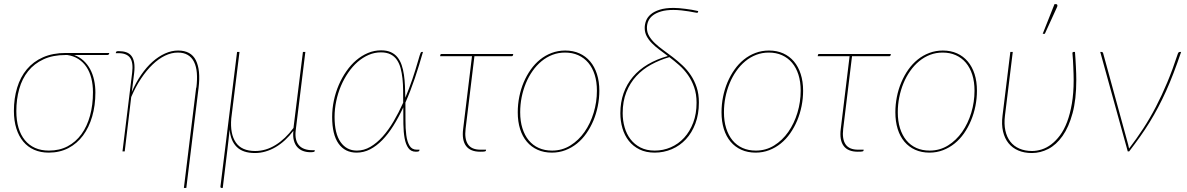

<svg xmlns="http://www.w3.org/2000/svg" viewBox="-20 -746 5848 946"><path d="M345.5 -475Q371.5 -465.5 391 -447.8Q410.5 -430 423.8 -405.8Q437 -381.5 443.5 -352Q450 -322.5 450 -290Q450 -226 434.2 -172Q418.5 -118 389 -78.2Q359.5 -38.5 316.8 -16.2Q274 6 220 6Q180 6 148.2 -8Q116.5 -22 94.5 -48.5Q72.5 -75 60.5 -113Q48.5 -151 48.5 -199.5Q48.5 -261.5 64.5 -314Q80.5 -366.5 112.2 -404.5Q144 -442.5 192 -463.8Q240 -485 304 -485H518.5L518 -483Q517.5 -480 515.5 -477.5Q513.5 -475 508 -475ZM438 -291.5Q438 -328.5 430 -360.2Q422 -392 406 -416Q390 -440 366.2 -455.2Q342.5 -470.5 311.5 -475H303.5Q240.5 -475 194.5 -453.8Q148.5 -432.5 118.8 -395.5Q89 -358.5 74.8 -307.8Q60.5 -257 60.5 -198.5Q60.5 -152.5 71.2 -116.5Q82 -80.5 102.5 -55.5Q123 -30.5 152.8 -17.2Q182.5 -4 221 -4Q273 -4 313.2 -25.2Q353.5 -46.5 381.2 -84.8Q409 -123 423.5 -175.8Q438 -228.5 438 -291.5Z M898 180H886L946.5 -314H947.5Q952.5 -355 949.8 -387Q947 -419 936 -441.2Q925 -463.5 905.2 -475.2Q885.5 -487 856.5 -487Q825 -487 793.2 -471.8Q761.5 -456.5 731.8 -428Q702 -399.5 675 -359Q648 -318.5 626.5 -268L594.5 0H583.5L631 -386.5Q637.5 -438 621 -461Q604.5 -484 563.5 -484H550.5L551 -487Q552 -491 554.2 -492.5Q556.5 -494 565 -494Q586.5 -494 602.2 -488.5Q618 -483 627.8 -470.2Q637.5 -457.5 641 -437Q644.5 -416.5 641 -386.5L629.5 -293Q649.5 -339.5 675.5 -377.2Q701.5 -415 731.2 -441.5Q761 -468 793.2 -482.5Q825.5 -497 857.5 -497Q921 -497 945 -449Q969 -401 958.5 -314Z M1160 -490 1119.5 -162.5Q1113 -86.5 1141.8 -44.2Q1170.5 -2 1237.5 -2Q1290 -2 1338 -31.8Q1386 -61.5 1426 -115.5L1472.5 -490H1484.5L1437 -103.5Q1434 -78 1438.5 -59.5Q1443 -41 1453.8 -29.2Q1464.5 -17.5 1481 -11.8Q1497.5 -6 1518 -6H1531L1530.5 -1Q1529.5 4 1509 4Q1490 4 1473.5 -2Q1457 -8 1445.2 -20.8Q1433.5 -33.5 1428 -53.5Q1422.5 -73.5 1425.5 -101.5Q1406.5 -76 1384.5 -55.8Q1362.5 -35.5 1338.2 -21.2Q1314 -7 1288.2 0.5Q1262.5 8 1236 8Q1177 8 1146.5 -22Q1116 -52 1111.5 -108Q1109 -83 1105.8 -55.2Q1102.5 -27.5 1100 -5L1077.5 180H1071.5Q1068.5 180 1067.2 178.2Q1066 176.5 1066 174L1148 -490Z M2046 -3.5Q2045 1.5 2029 1.5Q2004.5 1.5 1991.8 -16.8Q1979 -35 1973.5 -65.2Q1968 -95.5 1967.5 -135Q1967 -174.5 1967 -217Q1944 -167.5 1918.2 -126.5Q1892.5 -85.5 1863.8 -56Q1835 -26.5 1803.5 -10.2Q1772 6 1737 6Q1679.5 6 1648 -38.5Q1616.5 -83 1616.5 -169.5Q1616.5 -210.5 1625 -250.8Q1633.5 -291 1649.2 -327.5Q1665 -364 1686.8 -395.2Q1708.5 -426.5 1735.2 -449.2Q1762 -472 1793 -485Q1824 -498 1857.5 -498Q1886 -498 1905.8 -489Q1925.5 -480 1938.5 -463.8Q1951.5 -447.5 1959 -425.5Q1966.5 -403.5 1970.2 -377.8Q1974 -352 1975.2 -323Q1976.5 -294 1977 -264.5Q1996 -309.5 2011.8 -356Q2027.5 -402.5 2040.5 -448Q2044.5 -462.5 2047.2 -471Q2050 -479.5 2051.8 -483.8Q2053.5 -488 2055 -489Q2056.5 -490 2058.5 -490H2064Q2045 -423 2023.8 -360Q2002.5 -297 1977.5 -240.5Q1978 -196.5 1977.8 -154.8Q1977.5 -113 1981.8 -80.5Q1986 -48 1997.8 -28.2Q2009.5 -8.5 2033.5 -8.5H2047ZM1738.5 -4Q1773 -4 1804.8 -22.5Q1836.5 -41 1865.2 -73Q1894 -105 1919.2 -148Q1944.5 -191 1966.5 -240Q1966.5 -270.5 1966.2 -301Q1966 -331.5 1963 -359Q1960 -386.5 1953.8 -410Q1947.5 -433.5 1935.5 -451Q1923.5 -468.5 1904.2 -478.2Q1885 -488 1857 -488Q1825.5 -488 1796.5 -475.5Q1767.5 -463 1742 -440.8Q1716.5 -418.5 1695.8 -388.2Q1675 -358 1660 -322.8Q1645 -287.5 1636.8 -248.5Q1628.5 -209.5 1628.5 -170Q1628.5 -88 1658 -46Q1687.5 -4 1738.5 -4Z M2149.5 -475Q2150 -480 2156 -480H2508.5L2508 -475Q2507.5 -472.5 2505.8 -470.8Q2504 -469 2500.5 -469H2317.5L2274 -111Q2268 -61 2285.8 -34.8Q2303.5 -8.5 2347.5 -8.5H2375L2374 -3.5Q2374 -1.5 2369.5 0Q2365 1.5 2345.5 1.5Q2297.5 1.5 2276.2 -27Q2255 -55.5 2262 -111L2305.5 -469H2148.5Z M2700 -4Q2749.5 -4 2790.2 -29.2Q2831 -54.5 2860 -96Q2889 -137.5 2905 -190.5Q2921 -243.5 2921 -299Q2921 -343 2910 -377.8Q2899 -412.5 2878.5 -436.8Q2858 -461 2829 -474Q2800 -487 2764 -487Q2731 -487 2701.8 -475.8Q2672.5 -464.5 2648 -444.2Q2623.5 -424 2604 -396.2Q2584.5 -368.5 2571 -335.8Q2557.5 -303 2550.2 -266.8Q2543 -230.5 2543 -193Q2543 -149 2554 -114Q2565 -79 2585.2 -54.5Q2605.5 -30 2634.5 -17Q2663.5 -4 2700 -4ZM2699 6Q2660 6 2628.8 -8Q2597.5 -22 2575.8 -47.8Q2554 -73.5 2542.5 -110.2Q2531 -147 2531 -193Q2531 -231.5 2538.5 -269Q2546 -306.5 2560.2 -340.2Q2574.5 -374 2594.8 -402.8Q2615 -431.5 2641 -452.5Q2667 -473.5 2698.2 -485.2Q2729.5 -497 2765 -497Q2804 -497 2835 -483Q2866 -469 2887.8 -443.2Q2909.5 -417.5 2921.2 -381Q2933 -344.5 2933 -299Q2933 -261 2925.5 -223.5Q2918 -186 2903.8 -152Q2889.5 -118 2869.2 -89Q2849 -60 2823 -39Q2797 -18 2765.8 -6Q2734.5 6 2699 6Z M3419.5 -688Q3419 -684.5 3418 -683.8Q3417 -683 3413 -683Q3410.5 -683 3400 -685.2Q3389.5 -687.5 3373.5 -690Q3357.5 -692.5 3337.8 -694.8Q3318 -697 3298 -697Q3262.5 -697 3237.8 -689.8Q3213 -682.5 3197.2 -670.5Q3181.5 -658.5 3174.5 -642.5Q3167.5 -626.5 3167.5 -609Q3167.5 -586.5 3178.5 -568Q3189.5 -549.5 3207.5 -532.5Q3225.5 -515.5 3248.5 -499Q3271.5 -482.5 3295.5 -464Q3319.5 -445.5 3342.5 -424Q3365.5 -402.5 3383.5 -375.8Q3401.5 -349 3412.5 -316Q3423.5 -283 3423.5 -241Q3423.5 -183 3406.2 -137.2Q3389 -91.5 3359.5 -59.8Q3330 -28 3290.2 -11Q3250.5 6 3205.5 6Q3162.5 6 3130.8 -9.8Q3099 -25.5 3078 -52.2Q3057 -79 3046.8 -114.2Q3036.5 -149.5 3036.5 -188Q3036.5 -242 3052.5 -287Q3068.5 -332 3098.5 -367.5Q3128.5 -403 3172 -428.8Q3215.5 -454.5 3270.5 -470Q3248.5 -486.5 3227.8 -502Q3207 -517.5 3191.2 -533.8Q3175.5 -550 3166 -568.2Q3156.5 -586.5 3156.5 -608.5Q3156.5 -626 3163.2 -643.8Q3170 -661.5 3186.5 -675.5Q3203 -689.5 3230.5 -698.2Q3258 -707 3299 -707Q3311 -707 3325.8 -705.8Q3340.5 -704.5 3356.5 -702.5Q3372.5 -700.5 3388.8 -697.8Q3405 -695 3420 -691.5ZM3412 -240Q3412 -282.5 3400.2 -316Q3388.5 -349.5 3369.8 -376.2Q3351 -403 3326.8 -424.5Q3302.5 -446 3278 -464.5Q3230 -450.5 3188 -427.5Q3146 -404.5 3115 -370.8Q3084 -337 3066 -291.8Q3048 -246.5 3048 -188.5Q3048 -152.5 3057.5 -119Q3067 -85.5 3086.5 -60Q3106 -34.5 3135.8 -19.2Q3165.5 -4 3206 -4Q3247.5 -4 3285 -20.2Q3322.5 -36.5 3350.8 -67.2Q3379 -98 3395.5 -141.5Q3412 -185 3412 -240Z M3704 -4Q3753.5 -4 3794.2 -29.2Q3835 -54.5 3864 -96Q3893 -137.5 3909 -190.5Q3925 -243.5 3925 -299Q3925 -343 3914 -377.8Q3903 -412.5 3882.5 -436.8Q3862 -461 3833 -474Q3804 -487 3768 -487Q3735 -487 3705.8 -475.8Q3676.5 -464.5 3652 -444.2Q3627.5 -424 3608 -396.2Q3588.5 -368.5 3575 -335.8Q3561.5 -303 3554.2 -266.8Q3547 -230.5 3547 -193Q3547 -149 3558 -114Q3569 -79 3589.2 -54.5Q3609.5 -30 3638.5 -17Q3667.5 -4 3704 -4ZM3703 6Q3664 6 3632.8 -8Q3601.5 -22 3579.8 -47.8Q3558 -73.5 3546.5 -110.2Q3535 -147 3535 -193Q3535 -231.5 3542.5 -269Q3550 -306.5 3564.2 -340.2Q3578.5 -374 3598.8 -402.8Q3619 -431.5 3645 -452.5Q3671 -473.5 3702.2 -485.2Q3733.5 -497 3769 -497Q3808 -497 3839 -483Q3870 -469 3891.8 -443.2Q3913.5 -417.5 3925.2 -381Q3937 -344.5 3937 -299Q3937 -261 3929.5 -223.5Q3922 -186 3907.8 -152Q3893.5 -118 3873.2 -89Q3853 -60 3827 -39Q3801 -18 3769.8 -6Q3738.5 6 3703 6Z M4010 -475Q4010.5 -480 4016.5 -480H4369L4368.5 -475Q4368 -472.5 4366.2 -470.8Q4364.5 -469 4361 -469H4178L4134.5 -111Q4128.5 -61 4146.2 -34.8Q4164 -8.5 4208 -8.5H4235.5L4234.5 -3.5Q4234.5 -1.5 4230 0Q4225.5 1.5 4206 1.5Q4158 1.5 4136.8 -27Q4115.5 -55.5 4122.5 -111L4166 -469H4009Z M4560.5 -4Q4610 -4 4650.8 -29.2Q4691.5 -54.5 4720.5 -96Q4749.5 -137.5 4765.5 -190.5Q4781.5 -243.5 4781.5 -299Q4781.5 -343 4770.5 -377.8Q4759.5 -412.5 4739 -436.8Q4718.5 -461 4689.5 -474Q4660.5 -487 4624.5 -487Q4591.5 -487 4562.2 -475.8Q4533 -464.5 4508.5 -444.2Q4484 -424 4464.5 -396.2Q4445 -368.5 4431.5 -335.8Q4418 -303 4410.8 -266.8Q4403.5 -230.5 4403.5 -193Q4403.5 -149 4414.5 -114Q4425.5 -79 4445.8 -54.5Q4466 -30 4495 -17Q4524 -4 4560.5 -4ZM4559.5 6Q4520.5 6 4489.2 -8Q4458 -22 4436.2 -47.8Q4414.5 -73.5 4403 -110.2Q4391.5 -147 4391.5 -193Q4391.5 -231.5 4399 -269Q4406.5 -306.5 4420.8 -340.2Q4435 -374 4455.2 -402.8Q4475.5 -431.5 4501.5 -452.5Q4527.5 -473.5 4558.8 -485.2Q4590 -497 4625.5 -497Q4664.5 -497 4695.5 -483Q4726.5 -469 4748.2 -443.2Q4770 -417.5 4781.8 -381Q4793.5 -344.5 4793.5 -299Q4793.5 -261 4786 -223.5Q4778.5 -186 4764.2 -152Q4750 -118 4729.8 -89Q4709.5 -60 4683.5 -39Q4657.5 -18 4626.2 -6Q4595 6 4559.5 6Z M4914 0ZM4970 -490 4931.5 -176Q4926.5 -135 4933.5 -102.8Q4940.5 -70.5 4958 -48Q4975.5 -25.5 5002.8 -13.8Q5030 -2 5065 -2Q5088.5 -2 5112.8 -9.8Q5137 -17.5 5159.8 -34.8Q5182.5 -52 5202.8 -79.2Q5223 -106.5 5237.8 -145.5Q5252.5 -184.5 5261.2 -235.5Q5270 -286.5 5270 -351.5Q5270 -364 5269.5 -381Q5269 -398 5268.2 -416Q5267.5 -434 5266.5 -451.5Q5265.5 -469 5264 -483Q5263.5 -486.5 5265.2 -488.2Q5267 -490 5269 -490H5276.5Q5278 -472.5 5279 -454.2Q5280 -436 5281 -418Q5282 -400 5282.5 -383.2Q5283 -366.5 5283 -352Q5283 -256 5264.5 -187.8Q5246 -119.5 5215.2 -76Q5184.5 -32.5 5145.2 -12.2Q5106 8 5064 8Q5026.5 8 4997.2 -4.5Q4968 -17 4949 -40.5Q4930 -64 4922 -98.2Q4914 -132.5 4919.5 -176L4958 -490ZM5117.5 -579.5 5175.5 -725.5H5184Q5188 -725.5 5189.5 -721.5Q5191 -717.5 5188.5 -712L5128 -579.5Z M5799.5 -490Q5780.5 -434 5762.2 -386.2Q5744 -338.5 5725 -296.5Q5706 -254.5 5686 -216.8Q5666 -179 5644 -143.2Q5622 -107.5 5597 -72.2Q5572 -37 5543.5 0H5536.5L5401 -490H5408Q5413.5 -490 5415.5 -483L5538.5 -34Q5541.5 -24 5543 -14Q5580.5 -63 5613.2 -113.2Q5646 -163.5 5675.2 -219.8Q5704.5 -276 5731.2 -340Q5758 -404 5783 -480.5Q5785 -486 5787.2 -488Q5789.5 -490 5792.5 -490Z"/></svg>

Font: Lato Hairline
Style: Italic
Weight: 100
Italic angle: -7°
Designer: Lukasz Dziedzic
Foundry: tyPoland Lukasz Dziedzic
Version: Version 2.007; 2014-02-27